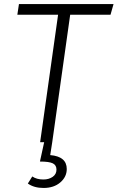

<svg xmlns="http://www.w3.org/2000/svg" viewBox="-20 -705 583 952"><path d="M543 -685 528 -632H328L239 0L229 64Q311 71 311 133Q311 172 279 199.5Q247 227 196 227Q149 227 118 205L140 170Q162 185 195 185Q222 185 241 172Q260 159 260 136Q260 114 242 105Q224 96 178 96L199 0H179L268 -632H66L74 -685Z"/></svg>

Font: FiraGO Light
Style: Italic
Weight: 300
Italic angle: -8°
Designer: bBox Type GmbH
Foundry: bBox Type GmbH
Version: Version 1.001